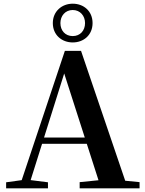

<svg xmlns="http://www.w3.org/2000/svg" viewBox="-20 -1020 786 1040"><path d="M374 -790.1C432.8 -790.1 481.4 -830 481.4 -895C481.4 -960.3 432.8 -1000 374 -1000C315.1 -1000 266.1 -958.6 266.1 -895C266.1 -830.2 315.1 -790.1 374 -790.1ZM374 -824.6C333.6 -824.6 307.2 -854.2 307.2 -895C307.2 -934.1 333.6 -965.8 374 -965.8C414.2 -965.8 440.7 -934.1 440.7 -895C440.7 -854.2 414.2 -824.6 374 -824.6ZM13.2 0H239.8V-32.6L131.1 -46.3H112.6L13.2 -32.6ZM82.8 0H132L334.2 -642.5L337.4 -656.5H316.7L527.6 0H672.2L418.9 -744.6H331.4ZM193.5 -241.1H524.9L517.8 -275H200.6ZM411.5 0H736V-33.4L597.4 -47H546.7L411.5 -33.4Z"/></svg>

Font: Source Han Serif TW VF
Style: Regular
Weight: 250
Designer: Ryoko NISHIZUKA 西塚涼子 (kana & ideographs); Frank Grießhammer (Latin, Greek & Cyrillic); Wenlong ZHANG 张文龙 (bopomofo); San
Foundry: Adobe
Version: Version 2.002;hotconv 1.1.0;makeotfexe 2.6.0